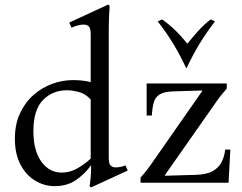

<svg xmlns="http://www.w3.org/2000/svg" viewBox="-20 -810 1074 851"><path d="M536 -77 546 -54 383 21 377 15Q379 6 381.5 -20.5Q384 -47 384 -77H383Q357 -40 317.5 -12.5Q278 15 223 15Q176 15 135.5 -9.5Q95 -34 70.5 -81Q46 -128 46 -195Q46 -259 68.5 -307.5Q91 -356 128.5 -389Q166 -422 211.5 -438.5Q257 -455 303 -455Q349 -455 382 -446V-657Q382 -685 373.5 -693Q365 -701 351 -701Q338 -701 323.5 -697Q309 -693 297 -687L287 -710L460 -790L466 -784Q465 -776 463.5 -741Q462 -706 462 -658V-112Q462 -84 470.5 -76Q479 -68 493 -68Q514 -68 536 -77ZM254 -45Q289 -45 321.5 -63Q354 -81 382 -107V-369Q358 -395 328.5 -402.5Q299 -410 277 -410Q213 -410 170.5 -366.5Q128 -323 128 -229Q128 -143 163 -94Q198 -45 254 -45ZM603 0V-23Q614 -35 625 -48.5Q636 -62 645 -75L876 -406V-409L749 -405Q708 -404 688 -391.5Q668 -379 661.5 -356Q655 -333 653 -298H630V-440H985V-417Q975 -406 963.5 -392Q952 -378 943 -365L711 -34V-31L846 -35Q895 -36 922.5 -51.5Q950 -67 962.5 -92Q975 -117 978 -147H1001L993 0ZM914 -724 933 -715Q860 -622 807 -508H805Q753 -622 679 -715L698 -724Q759 -682 810 -616Q836 -648 861 -675.5Q886 -703 914 -724Z"/></svg>

Font: Bona Nova SC
Style: Regular
Weight: 400
Designer: Mateusz Machalski
Foundry: Capitalics
Version: Version 4.001; ttfautohint (v1.8.4.7-5d5b)